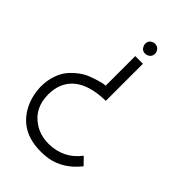

<svg xmlns="http://www.w3.org/2000/svg" viewBox="-215 -772 865 865"><g transform="rotate(45 217.5 -340.0)"><path d="M402.3 -76.2Q345.7 -4.9 267.6 9.8Q244.1 13.7 218.8 13.7Q96.7 13.7 43 -78.1Q13.7 -127.9 11.7 -193.4Q11.7 -232.4 22.9 -265.6Q34.2 -298.8 52.2 -319.8Q70.3 -340.8 91.8 -356.9Q113.3 -373 135.3 -381.3Q157.2 -389.6 175.3 -395Q193.4 -400.4 205.1 -402.3L215.8 -403.3V-591.8H264.6V-355.5Q111.3 -352.5 72.3 -257.8Q60.5 -228.5 60.5 -193.4Q60.5 -106.4 125 -63.5Q165 -36.1 219.7 -36.1Q313.5 -37.1 369.1 -110.4ZM271.5 -663.1Q271.5 -640.6 250 -632.8Q244.1 -630.9 239.3 -630.9Q217.8 -630.9 210 -652.3Q208 -658.2 208 -663.1Q208 -684.6 228.5 -692.4Q234.4 -694.3 239.3 -694.3Q261.7 -694.3 269.5 -672.9Q271.5 -668 271.5 -663.1Z"/></g></svg>

Font: Post No Bills Jaffna
Style: Regular
Weight: 400
Designer: Kosala Senevirathne, Siva Puranthara, Lasantha Premarathna, Tharique Azeez
Foundry: Mooniak
Version: Version 1.220 ; ttfautohint (v1.6)